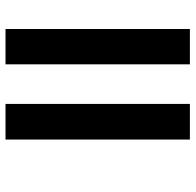

<svg xmlns="http://www.w3.org/2000/svg" viewBox="-26 -616 692 679"><g transform="rotate(-90 319.5 -277.0)"><path d="M431 49V-603H556V49ZM165 49V-603H291V49Z"/></g></svg>

Font: Noto Sans Tamil SemiBold
Style: Regular
Weight: 600
Designer: Jelle Bosma - Monotype Design Team
Foundry: Monotype Imaging Inc.
Version: Version 2.004; ttfautohint (v1.8.4.7-5d5b)